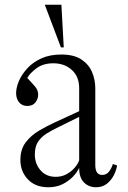

<svg xmlns="http://www.w3.org/2000/svg" viewBox="-20 -780 540 810"><path d="M184 10Q129 10 97.5 -23.5Q66 -57 66 -105Q66 -150 88.5 -179.5Q111 -209 145 -229Q179 -249 212 -264L314 -311V-408Q314 -457 283 -485Q252 -513 205 -513Q162 -513 134 -492Q106 -471 95 -451Q118 -427 129.5 -413Q141 -399 141 -380Q141 -363 129.5 -348Q118 -333 95 -333Q73 -333 60.5 -348.5Q48 -364 48 -387Q48 -410 59.5 -437.5Q71 -465 94.5 -491Q118 -517 154 -533.5Q190 -550 239 -550Q292 -550 323.5 -529Q355 -508 368.5 -475.5Q382 -443 382 -408V-84Q382 -42 411 -42Q430 -42 441 -57.5Q452 -73 456 -88L474 -82Q471 -62 460 -40.5Q449 -19 430.5 -4.5Q412 10 385 10Q355 10 334.5 -10Q314 -30 314 -72Q306 -54 288 -35Q270 -16 244 -3Q218 10 184 10ZM127 -128Q127 -89 151 -61.5Q175 -34 215 -34Q241 -34 261.5 -45.5Q282 -57 295.5 -73Q309 -89 314 -104V-287L219 -240Q196 -229 175 -215.5Q154 -202 140.5 -182Q127 -162 127 -128ZM237 -580 169 -760H239L249 -580Z"/></svg>

Font: Xanh Mono
Style: Regular
Weight: 400
Monospace: yes
Designer: Lam Bao, Duy Dao
Foundry: Yellow Type Foundry
Version: Version 3.101; ttfautohint (v1.8.3)